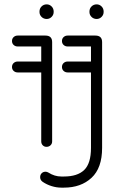

<svg xmlns="http://www.w3.org/2000/svg" viewBox="-20 -673 539 880"><path d="M61 -341Q50 -341 42.5 -348Q35 -355 35 -366Q35 -377 42.5 -384Q50 -391 61 -391H169V-460H61Q50 -460 42.5 -467Q35 -474 35 -485Q35 -496 42.5 -503Q50 -510 61 -510H188Q219 -510 219 -480V-25Q219 -14 211.5 -7Q204 0 193 0Q183 0 176 -7Q169 -14 169 -25V-341ZM161 -620Q161 -634 170.5 -643.5Q180 -653 194 -653Q207 -653 216.5 -643.5Q226 -634 226 -620V-618Q226 -605 216.5 -595.5Q207 -586 194 -586Q180 -586 170.5 -595.5Q161 -605 161 -618ZM290 -341Q279 -341 271.5 -348Q264 -355 264 -366Q264 -377 271.5 -384Q279 -391 290 -391H397V-460H290Q279 -460 271.5 -467Q264 -474 264 -485Q264 -496 271.5 -503Q279 -510 290 -510H417Q448 -510 448 -480V5Q448 97 399.5 142Q351 187 273 187H261Q239 187 216.5 180Q194 173 175 160Q164 152 164 139Q164 128 171 121Q178 114 189 114Q195 114 202 118Q230 136 261 136H273Q335 136 366 106Q397 76 397 5V-341ZM390 -620Q390 -634 399.5 -643.5Q409 -653 423 -653Q436 -653 445.5 -643.5Q455 -634 455 -620V-618Q455 -605 445.5 -595.5Q436 -586 423 -586Q409 -586 399.5 -595.5Q390 -605 390 -618Z"/></svg>

Font: Libertine Sup
Style: Regular
Weight: 400
Designer: Bastien Sozeau
Foundry: NBR — Bastien Sozeau
Version: Version 2.003; ttfautohint (v1.8.4.7-5d5b);gftools[0.9.33]